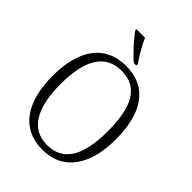

<svg xmlns="http://www.w3.org/2000/svg" viewBox="-264 -1056 1190 1190"><g transform="rotate(45 331.0 -460.5)"><path d="M352 -771H374V-784C347 -822 309 -886 290 -931H215V-921C238 -886 308 -807 352 -771ZM331 10C514 10 608 -134 608 -358C608 -588 517 -725 332 -725C145 -725 52 -586 52 -359C52 -134 144 10 331 10ZM331 -31C187 -31 123 -154 123 -358C123 -564 186 -684 332 -684C482 -684 537 -564 537 -358C537 -153 478 -31 331 -31Z"/></g></svg>

Font: Noto Serif Myanmar SemiCondensed Light
Style: Regular
Weight: 300
Width: 4
Designer: Ben Mitchell and the Monotype Design Team
Foundry: Monotype Imaging Inc.
Version: Version 2.106